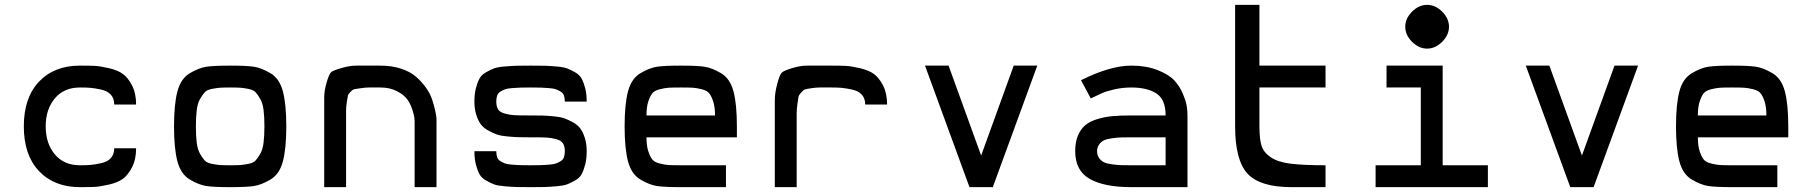

<svg xmlns="http://www.w3.org/2000/svg" viewBox="-20 -770 7456 790"><path d="M309 0Q203 0 140.5 -66Q78 -132 78 -250Q78 -368 140.5 -434Q203 -500 309 -500Q347 -500 369 -499Q391 -498 428 -489.5Q465 -481 486 -465.5Q507 -450 523.5 -418Q540 -386 540 -340H450Q450 -365 436 -380.5Q422 -396 396 -401.5Q370 -407 353.5 -408.5Q337 -410 311 -410H309Q243 -410 205.5 -365Q168 -320 168 -250Q168 -180 205.5 -135Q243 -90 309 -90H311Q337 -90 353.5 -91.5Q370 -93 396 -98.5Q422 -104 436 -119.5Q450 -135 450 -160H540Q540 -114 523.5 -82Q507 -50 486 -34.5Q465 -19 428 -10.5Q391 -2 369 -1Q347 0 309 0Z M1024.5 -4.5Q994 0 927 0Q860 0 829.5 -4.5Q799 -9 761.5 -31Q724 -53 710 -106Q696 -159 696 -250Q696 -341 710 -394Q724 -447 761.5 -469Q799 -491 829.5 -495.5Q860 -500 927 -500Q994 -500 1024.5 -495.5Q1055 -491 1092.5 -469Q1130 -447 1144 -394Q1158 -341 1158 -250Q1158 -159 1144 -106Q1130 -53 1092.5 -31Q1055 -9 1024.5 -4.5ZM884.5 -91Q898 -90 927 -90Q956 -90 969.5 -91Q983 -92 1003 -96Q1023 -100 1032 -110Q1041 -120 1051 -137.5Q1061 -155 1064.5 -183Q1068 -211 1068 -250Q1068 -289 1064.5 -317Q1061 -345 1051 -362.5Q1041 -380 1032 -390Q1023 -400 1003 -404Q983 -408 969.5 -409Q956 -410 927 -410Q898 -410 884.5 -409Q871 -408 851 -404Q831 -400 822 -390Q813 -380 803 -362.5Q793 -345 789.5 -317Q786 -289 786 -250Q786 -211 789.5 -183Q793 -155 803 -137.5Q813 -120 822 -110Q831 -100 851 -96Q871 -92 884.5 -91Z M1314 0V-270Q1314 -340 1314 -368.5Q1314 -397 1324 -431Q1334 -465 1342 -472.5Q1350 -480 1384.5 -490Q1419 -500 1447 -500Q1475 -500 1545 -500Q1592 -500 1630 -487.5Q1668 -475 1691.5 -454.5Q1715 -434 1732.5 -409.5Q1750 -385 1758 -360.5Q1766 -336 1770.5 -315.5Q1775 -295 1776 -282V-270V0H1686V-270Q1686 -276 1685 -285.5Q1684 -295 1676.5 -319Q1669 -343 1655.5 -361.5Q1642 -380 1613 -395Q1584 -410 1545 -410Q1512 -410 1498 -410Q1484 -410 1464 -407Q1444 -404 1438 -403Q1432 -402 1422.5 -392.5Q1413 -383 1411.5 -376.5Q1410 -370 1407 -350.5Q1404 -331 1404 -316.5Q1404 -302 1404 -270V0Z M1932 -148H2022Q2022 -134 2025.5 -123.5Q2029 -113 2039 -107Q2049 -101 2058 -97.5Q2067 -94 2087 -92.5Q2107 -91 2120.5 -90.5Q2134 -90 2163 -90Q2192 -90 2205.5 -90.5Q2219 -91 2239 -92.5Q2259 -94 2268 -97.5Q2277 -101 2287 -107Q2297 -113 2300.5 -123.5Q2304 -134 2304 -148Q2304 -168 2296.5 -180Q2289 -192 2268.5 -197.5Q2248 -203 2229.5 -204Q2211 -205 2172 -205H2159Q2129 -205 2112.5 -205.5Q2096 -206 2068.5 -208.5Q2041 -211 2025 -216.5Q2009 -222 1989 -233Q1969 -244 1958 -259Q1947 -274 1939.5 -298Q1932 -322 1932 -352Q1932 -383 1938 -406.5Q1944 -430 1952.5 -446Q1961 -462 1979.5 -472.5Q1998 -483 2012.5 -488.5Q2027 -494 2057 -496.5Q2087 -499 2105.5 -499.5Q2124 -500 2163 -500Q2202 -500 2220.5 -499.5Q2239 -499 2269 -496.5Q2299 -494 2313.5 -488.5Q2328 -483 2346.5 -472.5Q2365 -462 2373.5 -446Q2382 -430 2388 -406.5Q2394 -383 2394 -352H2304Q2304 -366 2300.5 -376.5Q2297 -387 2287 -393Q2277 -399 2268 -402.5Q2259 -406 2239 -407.5Q2219 -409 2205.5 -409.5Q2192 -410 2163 -410Q2134 -410 2120.5 -409.5Q2107 -409 2087 -407.5Q2067 -406 2058 -402.5Q2049 -399 2039 -393Q2029 -387 2025.5 -376.5Q2022 -366 2022 -352Q2022 -332 2029.5 -320Q2037 -308 2057.5 -302.5Q2078 -297 2096.5 -296Q2115 -295 2154 -295H2167Q2197 -295 2213.5 -294.5Q2230 -294 2257.5 -291.5Q2285 -289 2301 -283.5Q2317 -278 2337 -267Q2357 -256 2368 -241Q2379 -226 2386.5 -202Q2394 -178 2394 -148Q2394 -117 2388 -93.5Q2382 -70 2373.5 -54Q2365 -38 2346.5 -27.5Q2328 -17 2313.5 -11.5Q2299 -6 2269 -3.5Q2239 -1 2220.5 -0.5Q2202 0 2163 0Q2124 0 2105.5 -0.5Q2087 -1 2057 -3.5Q2027 -6 2012.5 -11.5Q1998 -17 1979.5 -27.5Q1961 -38 1952.5 -54Q1944 -70 1938 -93.5Q1932 -117 1932 -148Z M2781 0Q2714 0 2683.5 -4.5Q2653 -9 2615.5 -31Q2578 -53 2564 -106Q2550 -159 2550 -250Q2550 -341 2564 -394Q2578 -447 2615.5 -469Q2653 -491 2683.5 -495.5Q2714 -500 2781 -500Q2848 -500 2878.5 -495.5Q2909 -491 2946.5 -469Q2984 -447 2998 -394Q3012 -341 3012 -250V-205H2640Q2640 -171 2647 -149Q2654 -127 2663 -115Q2672 -103 2693.5 -97.5Q2715 -92 2731 -91Q2747 -90 2781 -90H2967V0ZM2640 -295H2922Q2922 -329 2915 -351Q2908 -373 2899 -385Q2890 -397 2868.5 -402.5Q2847 -408 2831 -409Q2815 -410 2781 -410Q2747 -410 2731 -409Q2715 -408 2693.5 -402.5Q2672 -397 2663 -385Q2654 -373 2647 -351Q2640 -329 2640 -295Z M3168 0V-250Q3168 -326 3168 -357Q3168 -388 3178 -425Q3188 -462 3196 -470.5Q3204 -479 3238.5 -489.5Q3273 -500 3301 -500Q3329 -500 3399 -500Q3437 -500 3459 -499Q3481 -498 3518 -489.5Q3555 -481 3576 -465.5Q3597 -450 3613.5 -418Q3630 -386 3630 -340H3540Q3540 -365 3526 -380.5Q3512 -396 3486 -401.5Q3460 -407 3443.5 -408.5Q3427 -410 3401 -410H3399Q3366 -410 3352 -410Q3338 -410 3318 -407Q3298 -404 3292 -402Q3286 -400 3276.5 -389.5Q3267 -379 3265.5 -371.5Q3264 -364 3261 -342Q3258 -320 3258 -303.5Q3258 -287 3258 -250V0Z M3969 0 3786 -500H3883L4017 -130L4151 -500H4248L4065 0Z M4635 0Q4523 0 4463.5 -34Q4404 -68 4404 -148Q4404 -185 4415 -211.5Q4426 -238 4444.5 -254Q4463 -270 4493.5 -279.5Q4524 -289 4556.5 -292Q4589 -295 4635 -295H4776Q4776 -361 4738 -385.5Q4700 -410 4635 -410Q4598 -410 4564 -402Q4530 -394 4516 -387.5Q4502 -381 4468 -365L4428 -440Q4548 -500 4635 -500Q4696 -500 4742 -482Q4788 -464 4810.5 -440.5Q4833 -417 4846.5 -385Q4860 -353 4863 -333.5Q4866 -314 4866 -295V0ZM4635 -90H4776V-205H4635Q4607 -205 4592 -204.5Q4577 -204 4555 -201Q4533 -198 4522 -192.5Q4511 -187 4502.5 -175.5Q4494 -164 4494 -148Q4494 -131 4502.5 -119.5Q4511 -108 4522 -102.5Q4533 -97 4555 -94Q4577 -91 4591.5 -90.5Q4606 -90 4635 -90Z M5294 0Q5165 0 5113.5 -55Q5062 -110 5062 -250V-750H5162V-500H5434V-410H5162V-250Q5162 -199 5170.5 -171Q5179 -143 5208.5 -123Q5238 -103 5290.5 -96.5Q5343 -90 5434 -90V0Z M5790 -722Q5818 -750 5852 -750Q5886 -750 5914 -722Q5942 -694 5942 -660Q5942 -626 5914 -598Q5886 -570 5852 -570Q5818 -570 5790 -598Q5762 -626 5762 -660Q5762 -694 5790 -722ZM5640 0V-90H5826V-410H5685V-500H5916V-90H6102V0Z M6441 0 6258 -500H6355L6489 -130L6623 -500H6720L6537 0Z M7107 0Q7040 0 7009.5 -4.5Q6979 -9 6941.5 -31Q6904 -53 6890 -106Q6876 -159 6876 -250Q6876 -341 6890 -394Q6904 -447 6941.5 -469Q6979 -491 7009.5 -495.5Q7040 -500 7107 -500Q7174 -500 7204.5 -495.5Q7235 -491 7272.5 -469Q7310 -447 7324 -394Q7338 -341 7338 -250V-205H6966Q6966 -171 6973 -149Q6980 -127 6989 -115Q6998 -103 7019.5 -97.5Q7041 -92 7057 -91Q7073 -90 7107 -90H7293V0ZM6966 -295H7248Q7248 -329 7241 -351Q7234 -373 7225 -385Q7216 -397 7194.5 -402.5Q7173 -408 7157 -409Q7141 -410 7107 -410Q7073 -410 7057 -409Q7041 -408 7019.5 -402.5Q6998 -397 6989 -385Q6980 -373 6973 -351Q6966 -329 6966 -295Z"/></svg>

Font: Hermit
Style: Regular
Weight: 400
Designer: Pablo Caro
Version: Version 2.000;PS 002.000;hotconv 1.0.88;makeotf.lib2.5.64775